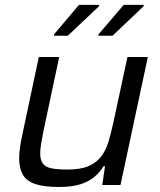

<svg xmlns="http://www.w3.org/2000/svg" viewBox="-20 -737 639 765"><path d="M215.3 8Q153.9 8 119.3 -4.1Q84.7 -16.3 70.5 -41.9Q56.3 -67.6 56.3 -106.8Q56.3 -126.2 59.9 -150.6Q63.4 -175 69.4 -202.5L134.7 -510H215.9L153.2 -215.1Q147.8 -187.7 144 -165.1Q140.2 -142.4 140.2 -127Q140.2 -98.9 151 -84.8Q161.8 -70.8 185.9 -66.1Q209.9 -61.5 249.7 -61.5Q302.1 -61.5 334.2 -75.8Q366.4 -90.2 384.8 -115.6Q403.2 -141 413.1 -175.1Q423 -209.2 431.5 -248.2L487.9 -510H569.1L460.1 0H387.5L398.4 -74.8H392.8Q378.1 -50.8 355.8 -32Q333.4 -13.2 299.7 -2.6Q265.9 8 215.3 8ZM372 -594.6V-599.6L472.9 -717.5H552.6V-712.5L428.3 -594.6ZM194.9 -594.6V-599.6L294.7 -717.5H374.9V-712.5L250.1 -594.6Z"/></svg>

Font: Saira Thin
Style: Italic
Weight: 100
Italic angle: -12°
Designer: Hector Gatti with collaboration of the Omnibus-Type team
Foundry: Omnibus-Type
Version: Version 1.101